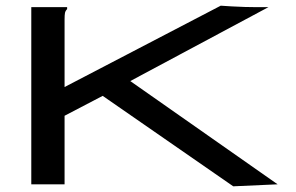

<svg xmlns="http://www.w3.org/2000/svg" viewBox="-20 -648 1040 675"><path d="M341 -311 207 -241V0H90V-623H216V-616Q210 -610 208.5 -603Q207 -596 207 -579V-342L756 -628Q771 -627 795 -625.5Q819 -624 841 -623.5Q863 -623 872 -623H924L438 -363L956 0L800 7Z"/></svg>

Font: Inconsolata UltraExpanded SemiBold
Style: Regular
Weight: 600
Width: 9
Monospace: yes
Designer: Raph Levien, Cyreal, Brenton Simpson
Foundry: Raph Levien, Cyreal, Google
Version: Version 3.001; ttfautohint (v1.8.2.53-6de2)